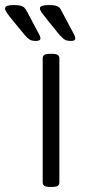

<svg xmlns="http://www.w3.org/2000/svg" viewBox="-69 -738 354 760"><path d="M129 2Q113 2 106.5 -2.5Q100 -7 100 -16V-507Q100 -516 106.5 -520.5Q113 -525 129 -525H137Q153 -525 159.5 -520.5Q166 -516 166 -507V-16Q166 -7 159.5 -2.5Q153 2 137 2ZM213 -576Q204 -576 196.5 -577.5Q189 -579 183 -584Q177 -589 168 -598L118 -660Q104 -677 96.5 -687.5Q89 -698 89 -705Q89 -712 98.5 -715Q108 -718 125 -718Q142 -718 151.5 -715.5Q161 -713 166.5 -707.5Q172 -702 176 -692L217 -615Q223 -604 226 -597.5Q229 -591 229 -586Q229 -581 225 -578.5Q221 -576 213 -576ZM74 -576Q65 -576 58 -577.5Q51 -579 44.5 -584Q38 -589 30 -598L-21 -660Q-35 -677 -42 -687.5Q-49 -698 -49 -705Q-49 -712 -40 -715Q-31 -718 -14 -718Q3 -718 12.5 -715.5Q22 -713 27.5 -707.5Q33 -702 38 -692L79 -615Q85 -604 88 -597.5Q91 -591 91 -586Q91 -581 86.5 -578.5Q82 -576 74 -576Z"/></svg>

Font: Asap Light
Style: Regular
Weight: 300
Designer: Pablo Cosgaya
Foundry: Omnibus-Type
Version: Version 3.001